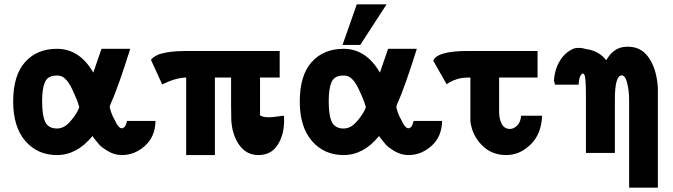

<svg xmlns="http://www.w3.org/2000/svg" viewBox="-20 -708 3117 889"><path d="M41 -238Q41 -359 96 -420.5Q151 -482 244 -482Q348 -482 412 -372Q446 -469 450 -482H583Q527 -303 492 -226Q488 -216 488 -213Q488 -209 494.5 -189Q501 -169 510 -155Q528 -114 544 -114Q549 -114 553.5 -117.5Q558 -121 560.5 -125.5Q563 -130 564.5 -135Q566 -140 567 -144L568 -148H700Q699 -76 651.5 -33Q604 10 544 10Q511 10 481 -7.5Q451 -25 438.5 -39.5Q426 -54 408 -78Q336 10 244 10Q154 10 97.5 -55Q41 -120 41 -238ZM175 -240Q175 -172 190 -142.5Q205 -113 244 -113Q275 -113 301 -141Q327 -169 342 -199Q343 -202 345 -207Q347 -212 347 -213Q338 -244 323 -276V-275Q292 -351 257 -357Q244 -359 238 -358Q201 -357 188 -327.5Q175 -298 175 -240Z M679 -431Q684 -438 692 -443.5Q700 -449 708 -453Q716 -457 728.5 -460Q741 -463 750.5 -465Q760 -467 774.5 -468.5Q789 -470 797.5 -470.5Q806 -471 821.5 -471.5Q837 -472 842.5 -472Q848 -472 861 -472Q874 -472 875 -472H1275V-349H1184V-174Q1197 -165 1225 -165Q1241 -165 1263.5 -168.5Q1286 -172 1295 -172Q1299 -101 1275 -54Q1245 10 1177 10Q1122 10 1089 -35Q1056 -80 1051 -149Q1050 -171 1050 -218V-349H975V10H842V-349Q793 -348 731 -317Z M1566 -500 1632 -688H1770L1648 -500ZM1368 -238Q1368 -359 1423 -420.5Q1478 -482 1571 -482Q1675 -482 1739 -372Q1773 -469 1777 -482H1910Q1854 -303 1819 -226Q1815 -216 1815 -213Q1815 -209 1821.5 -189Q1828 -169 1837 -155Q1855 -114 1871 -114Q1876 -114 1880.5 -117.5Q1885 -121 1887.5 -125.5Q1890 -130 1891.5 -135Q1893 -140 1894 -144L1895 -148H2027Q2026 -76 1978.5 -33Q1931 10 1871 10Q1838 10 1808 -7.5Q1778 -25 1765.5 -39.5Q1753 -54 1735 -78Q1663 10 1571 10Q1481 10 1424.5 -55Q1368 -120 1368 -238ZM1502 -240Q1502 -172 1517 -142.5Q1532 -113 1571 -113Q1602 -113 1628 -141Q1654 -169 1669 -199Q1670 -202 1672 -207Q1674 -212 1674 -213Q1665 -244 1650 -276V-275Q1619 -351 1584 -357Q1571 -359 1565 -358Q1528 -357 1515 -327.5Q1502 -298 1502 -240Z M1986 -427Q2004 -472 2147 -472H2469V-349H2291V-190Q2291 -158 2303 -134.5Q2315 -111 2342 -111Q2358 -111 2374 -126Q2390 -141 2393 -172H2490Q2487 -88 2437 -39Q2387 10 2324 10Q2256 10 2211 -36Q2166 -82 2158 -146V-145V-196V-349Q2139 -349 2124 -347.5Q2109 -346 2096 -341.5Q2083 -337 2078 -335Q2073 -333 2060 -326L2048 -318Z M2550 -316Q2547 -326 2545 -334Q2548 -387 2573 -427.5Q2598 -468 2639 -484Q2664 -490 2693 -481Q2753 -473 2787 -429Q2818 -483 2865 -490Q2881 -493 2900 -491Q2955 -487 2988 -435Q3021 -383 3026 -301V161H2893V-243Q2893 -288 2884 -323.5Q2875 -359 2859 -359Q2827 -359 2827 -247V0H2693V-264Q2693 -311 2691 -333.5Q2689 -356 2686.5 -361Q2684 -366 2677 -368Q2673 -368 2672 -362Q2662 -357 2659 -316Z"/></svg>

Font: Coval
Style: ExtraBold
Weight: 800
Foundry: Context Ltd
Version: Version 001.000